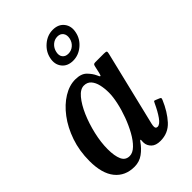

<svg xmlns="http://www.w3.org/2000/svg" viewBox="-240 -894 1003 1003"><g transform="rotate(-45 261.5 -392.5)"><path d="M492.5 -132Q466.5 -70.5 429 -29.2Q391.5 12 334 12Q300.5 12 283.5 -4.5Q266.5 -21 265 -42.5Q264.5 -49.5 265 -53.5Q265.5 -57.5 265.5 -61Q265.5 -73 256.5 -60Q235.5 -29.5 207.2 -9Q179 11.5 142.5 11.5Q74.5 11.5 35.8 -36.2Q-3 -84 -3 -176Q-3 -251.5 19.2 -316Q41.5 -380.5 77.8 -428.5Q114 -476.5 158 -503.5Q202 -530.5 245.5 -530.5Q289 -530.5 310.5 -508.5Q332 -486.5 341.5 -464.5Q347 -450.5 350.8 -449.8Q354.5 -449 358 -464.5L367.5 -506.5Q369 -513.5 372 -516.8Q375 -520 384 -520H447.5Q463 -520 465.5 -516.2Q468 -512.5 465 -500.5L364.5 -85Q362 -75 362 -65.5Q362 -51 375.5 -51Q392.5 -51 412.5 -79.2Q432.5 -107.5 451.5 -149Q455 -156.5 456.8 -158.8Q458.5 -161 467 -157.5L486.5 -149.5Q494 -146.5 495 -143.5Q496 -140.5 492.5 -132ZM322 -357Q322 -388 315.8 -415.2Q309.5 -442.5 294.8 -459.2Q280 -476 255 -476Q228.5 -476 202.5 -445Q176.5 -414 155.2 -364.8Q134 -315.5 121 -259.2Q108 -203 108 -153Q108 -103 120.8 -74.5Q133.5 -46 164.5 -46Q187.5 -46 210.5 -68.2Q233.5 -90.5 253.5 -126.5Q273.5 -162.5 289 -204.2Q304.5 -246 313.2 -286.5Q322 -327 322 -357ZM308 -607Q266.5 -607 245.2 -634.5Q224 -662 232.5 -701.5Q240.5 -741 273.2 -769Q306 -797 346 -797Q388 -797 409.2 -769.2Q430.5 -741.5 421.5 -701.5Q413.5 -662 380.8 -634.5Q348 -607 308 -607ZM316 -650.5Q338 -650.5 354.8 -664.8Q371.5 -679 376.5 -701.5Q381.5 -725 370.8 -740Q360 -755 338.5 -755Q316.5 -755 299.5 -740Q282.5 -725 277.5 -701.5Q272.5 -679 283.2 -664.8Q294 -650.5 316 -650.5Z"/></g></svg>

Font: Besley* Narrow Medium
Style: Italic
Weight: 500
Width: 4
Italic angle: -13°
Designer: Owen Earl
Foundry: indestructible type*
Version: Version 3.000; ttfautohint (v1.8.3)